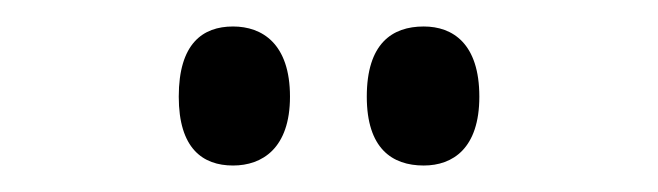

<svg xmlns="http://www.w3.org/2000/svg" viewBox="-20 -765 497 145"><path d="M300 -640C322 -640 342 -653 342 -692C342 -732 322 -745 300 -745C276 -745 257 -732 257 -692C257 -653 276 -640 300 -640ZM156 -640C178 -640 199 -653 199 -692C199 -732 178 -745 156 -745C133 -745 115 -732 115 -692C115 -653 133 -640 156 -640Z"/></svg>

Font: Noto Serif Lao ExtCond
Style: Regular
Weight: 400
Width: 2
Designer: Monotype Design Team
Foundry: Monotype Imaging Inc.
Version: Version 2.004